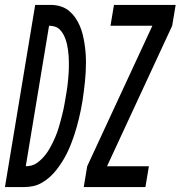

<svg xmlns="http://www.w3.org/2000/svg" viewBox="-60 -755 729 775"><path d="M278 0 292 -84 555 -651H386L400 -735H649L635 -651L372 -84H541L527 0ZM-40 0 82 -735H152Q171 -734 188.5 -728Q206 -722 220 -710Q234 -698 244 -683.5Q254 -669 261.5 -652Q269 -635 273.5 -617Q278 -599 281 -580Q284 -561 285.5 -542Q287 -523 287 -504Q287 -485 286 -465.5Q285 -446 283 -426.5Q281 -407 278.5 -387.5Q276 -368 273 -348Q270 -330 266.5 -312Q263 -294 258.5 -276Q254 -258 249 -240Q244 -222 238 -204.5Q232 -187 225 -169.5Q218 -152 209.5 -135Q201 -118 190.5 -101.5Q180 -85 168 -69.5Q156 -54 141.5 -41Q127 -28 110 -18Q93 -8 75 -4Q57 0 39 0ZM44 -84Q56 -84 67.5 -87Q79 -90 89.5 -97.5Q100 -105 109 -114Q118 -123 125.5 -133Q133 -143 139.5 -154Q146 -165 151.5 -176.5Q157 -188 162 -199Q167 -210 171 -221.5Q175 -233 178.5 -245Q182 -257 185 -268.5Q188 -280 191 -291.5Q194 -303 196.5 -315Q199 -327 201 -338.5Q203 -350 205 -362Q207 -374 209 -386Q211 -398 212.5 -410Q214 -422 215 -434.5Q216 -447 217 -458.5Q218 -470 218 -482Q218 -494 218 -506Q218 -518 217 -530Q216 -542 214.5 -553.5Q213 -565 210.5 -576Q208 -587 204 -598Q200 -609 194.5 -618.5Q189 -628 181 -636Q173 -644 162 -647.5Q151 -651 139 -651H138Z"/></svg>

Font: Iosevka SS04 Medium Extended
Style: Italic
Weight: 500
Width: 7
Italic angle: -9°
Monospace: yes
Designer: Belleve Invis
Foundry: Belleve Invis
Version: Version 19.0.0; ttfautohint (v1.8.4)